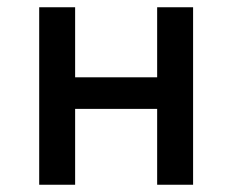

<svg xmlns="http://www.w3.org/2000/svg" viewBox="-20 -509 640 529"><path d="M88 0V-489H187V-296H413V-489H512V0H413V-209H187V0Z"/></svg>

Font: Source Code Pro Medium
Style: Regular
Weight: 500
Monospace: yes
Designer: Paul D. Hunt, Teo Tuominen
Foundry: Adobe Systems Incorporated
Version: Version 2.030;PS 1.000;hotconv 16.6.51;makeotf.lib2.5.65220